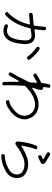

<svg xmlns="http://www.w3.org/2000/svg" viewBox="1091 -1883 818 3040"><g transform="rotate(90 1500.0 -363.0)"><path d="M472 -8Q443 -8 411 -17Q390 -23 383 -26Q371 -31 367 -41Q363 -51 366 -63Q372 -81 392 -81Q396 -81 402 -79Q406 -78 408 -77Q410 -76 415 -74Q447 -64 471 -65H480Q510 -68 531 -83Q550 -97 568 -123Q596 -168 610 -249Q616 -283 619 -331Q620 -339 620 -355Q620 -392 611 -413Q604 -431 590 -440Q581 -446 571 -449Q559 -453 539 -453Q525 -453 509 -450Q472 -444 436 -439Q430 -437 428 -431Q372 -180 219 -41Q212 -34 199 -34Q186 -34 179 -43Q159 -65 181 -83Q314 -204 367 -416Q369 -421 365.5 -424.5Q362 -428 357 -428Q294 -420 213 -414Q185 -414 183 -441Q183 -453 190 -461.5Q197 -470 210 -472Q277 -476 376 -488Q383 -490 385 -496Q398 -567 404 -657Q406 -684 431 -683Q444 -683 452 -673.5Q460 -664 459 -654Q455 -580 444 -511Q444 -507 447 -503Q450 -499 454 -499Q466 -501 483 -503.5Q500 -506 501 -506Q522 -509 540 -509Q568 -509 594 -501Q623 -491 643 -468Q658 -451 666 -428Q678 -397 678 -355Q678 -337 677 -327Q670 -253 661 -209Q643 -128 611 -84Q584 -44 541 -23Q515 -11 486 -9Q480 -8 472 -8ZM898 -383Q884 -383 876 -393Q804 -485 733 -530Q723 -537 720 -547.5Q717 -558 724 -569Q732 -582 748 -582Q755 -582 763 -578Q843 -528 920 -428Q927 -419 926 -407.5Q925 -396 915 -388Q907 -383 898 -383Z M1306 9Q1280 9 1278 -17Q1273 -82 1276 -240Q1276 -248 1268.5 -249Q1261 -250 1257 -245Q1213 -163 1179 -105Q1170 -91 1155 -91Q1147 -91 1141 -95Q1117 -110 1131 -133Q1198 -244 1283 -421L1284 -425Q1288 -493 1291 -527Q1291 -533 1286 -536L1276 -537Q1212 -502 1189 -487Q1181 -482 1173 -482Q1159 -482 1149 -495Q1133 -519 1157 -533Q1209 -567 1292 -609Q1308 -716 1315 -734Q1322 -752 1342 -752Q1345 -752 1352 -750Q1378 -739 1367 -714Q1364 -706 1357 -649Q1357 -644 1360 -641Q1363 -638 1367 -638Q1388 -638 1398 -624Q1418 -595 1369 -478Q1366 -472 1372 -466Q1380 -464 1384 -466Q1508 -564 1633 -564Q1771 -564 1836 -457Q1902 -345 1838 -227Q1805 -166 1726.5 -108Q1648 -50 1596 -48Q1567 -48 1567 -75Q1565 -104 1594 -104Q1630 -106 1696 -155Q1762 -204 1789 -253Q1837 -344 1788 -428Q1740 -508 1634 -509Q1497 -509 1338 -349Q1325 -139 1332 -22Q1333 6 1306 9Z M2465 -558Q2443 -558 2438 -579Q2435 -589 2440 -600Q2445 -609 2457 -614Q2475 -619 2494 -628Q2500 -632 2500 -637.5Q2500 -643 2495 -646Q2473 -658 2464 -662Q2415 -687 2400 -699Q2391 -706 2391 -719Q2391 -732 2398 -739Q2405 -748 2419 -748Q2429 -748 2437 -741Q2442 -736 2489 -711Q2573 -667 2577 -638Q2579 -617 2562 -603Q2561 -602 2473 -559Q2470 -558 2465 -558ZM2447 26Q2421 26 2419.5 -0.5Q2418 -27 2445 -30Q2543 -30 2657 -92Q2752 -144 2740 -244Q2735 -288 2689.5 -315Q2644 -342 2578 -342Q2531 -342 2487 -326Q2384 -288 2296 -220Q2265 -196 2252 -197Q2244 -197 2237 -201Q2216 -213 2221 -248Q2237 -417 2287 -528Q2295 -545 2313 -545Q2317 -545 2325 -543Q2352 -532 2338 -506Q2313 -448 2286 -304Q2284 -298 2290 -295L2295 -293Q2374 -346 2468 -380Q2521 -400 2579 -400Q2661 -400 2721 -363Q2790 -321 2797 -251Q2813 -111 2685 -42Q2561 25 2447 26Z"/></g></svg>

Font: Shin Retro Maru Gothic Regular
Style: Regular
Weight: 400
Designer: Iose
Foundry: Typographish
Version: Version 1.002